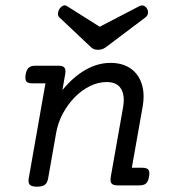

<svg xmlns="http://www.w3.org/2000/svg" viewBox="-20 -699 640 724"><path d="M505.4 -675.8Q515.1 -680.7 523.2 -676.8Q531.2 -672.9 535.2 -665Q539.1 -657.2 537.8 -648.4Q536.6 -639.6 528.3 -633.3L377.9 -520Q365.2 -511.2 349.6 -511.2Q333.5 -511.2 324.2 -520L204.1 -633.3Q197.8 -639.6 198.5 -648.7Q199.2 -657.7 204.1 -665.5Q209.5 -673.3 217.3 -677.2Q225.1 -681.2 232.9 -675.8L356 -598.1ZM200.7 -451.2Q217.3 -451.2 223.1 -443.8Q229 -436.5 225.6 -418L215.3 -359.4Q256.8 -409.7 302.7 -435.8Q348.6 -461.9 397 -461.9Q426.3 -461.9 449.5 -452.9Q472.7 -443.8 488.5 -427.2Q504.4 -410.6 512.9 -387.2Q521.5 -363.8 521.5 -335Q521.5 -316.4 518.1 -297.9L477.1 -66.4H517.1Q533.7 -66.4 539.6 -59.1Q545.4 -51.8 542 -33.2Q539.1 -14.6 530.8 -7.3Q522.5 0 505.9 0H423.3Q406.7 0 400.6 -7.3Q394.5 -14.6 397.9 -33.2L444.3 -295.4Q445.3 -302.2 446 -308.8Q446.8 -315.4 446.8 -321.8Q446.8 -353 431.2 -371.3Q415.5 -389.6 381.8 -389.6Q350.6 -389.6 319.6 -374.5Q288.6 -359.4 262.5 -333Q236.3 -306.6 217.3 -271.5Q198.2 -236.3 191.4 -196.3L161.6 -26.9Q158.7 -9.8 149.4 -2.4Q140.1 4.9 119.6 4.9Q99.1 4.9 92.3 -2.4Q85.4 -9.8 88.4 -26.9L151.4 -384.8H101.6Q85 -384.8 79.3 -392.1Q73.7 -399.4 76.7 -418Q80.1 -436.5 88.4 -443.8Q96.7 -451.2 113.3 -451.2Z"/></svg>

Font: Courier Prime
Style: Italic
Weight: 400
Monospace: yes
Designer: Alan Dague-Greene
Foundry: Quote-Unquote Apps
Version: Version 1.202